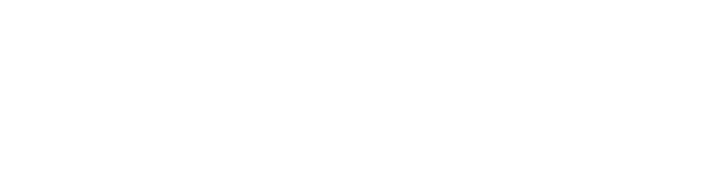

<svg xmlns="http://www.w3.org/2000/svg" viewBox="-20 -470 1640 440"><path d="M200 -50Q200 -50 200 -50Q200 -50 200 -50Q200 -50 200 -50Q200 -50 200 -50Q200 -50 200 -50Q200 -50 200 -50Q200 -50 200 -50Q200 -50 200 -50Q200 -50 200 -50Q200 -50 200 -50Q200 -50 200 -50Q200 -50 200 -50ZM200 -350Q200 -350 200 -350Q200 -350 200 -350Q200 -350 200 -350Q200 -350 200 -350Q200 -350 200 -350Q200 -350 200 -350Q200 -350 200 -350Q200 -350 200 -350Q200 -350 200 -350Q200 -350 200 -350Q200 -350 200 -350Q200 -350 200 -350ZM100 -450Q100 -450 100 -450Q100 -450 100 -450Q100 -450 100 -450Q100 -450 100 -450Q100 -450 100 -450Q100 -450 100 -450Q100 -450 100 -450Q100 -450 100 -450Q100 -450 100 -450Q100 -450 100 -450Q100 -450 100 -450Q100 -450 100 -450ZM100 -350Q100 -350 100 -350Q100 -350 100 -350Q100 -350 100 -350Q100 -350 100 -350Q100 -350 100 -350Q100 -350 100 -350Q100 -350 100 -350Q100 -350 100 -350Q100 -350 100 -350Q100 -350 100 -350Q100 -350 100 -350Q100 -350 100 -350ZM100 -250Q100 -250 100 -250Q100 -250 100 -250Q100 -250 100 -250Q100 -250 100 -250Q100 -250 100 -250Q100 -250 100 -250Q100 -250 100 -250Q100 -250 100 -250Q100 -250 100 -250Q100 -250 100 -250Q100 -250 100 -250Q100 -250 100 -250ZM100 -150Q100 -150 100 -150Q100 -150 100 -150Q100 -150 100 -150Q100 -150 100 -150Q100 -150 100 -150Q100 -150 100 -150Q100 -150 100 -150Q100 -150 100 -150Q100 -150 100 -150Q100 -150 100 -150Q100 -150 100 -150Q100 -150 100 -150Z M600 -250Q600 -250 600 -250Q600 -250 600 -250Q600 -250 600 -250Q600 -250 600 -250Q600 -250 600 -250Q600 -250 600 -250Q600 -250 600 -250Q600 -250 600 -250Q600 -250 600 -250Q600 -250 600 -250Q600 -250 600 -250Q600 -250 600 -250ZM600 -150Q600 -150 600 -150Q600 -150 600 -150Q600 -150 600 -150Q600 -150 600 -150Q600 -150 600 -150Q600 -150 600 -150Q600 -150 600 -150Q600 -150 600 -150Q600 -150 600 -150Q600 -150 600 -150Q600 -150 600 -150Q600 -150 600 -150ZM500 -350Q500 -350 500 -350Q500 -350 500 -350Q500 -350 500 -350Q500 -350 500 -350Q500 -350 500 -350Q500 -350 500 -350Q500 -350 500 -350Q500 -350 500 -350Q500 -350 500 -350Q500 -350 500 -350Q500 -350 500 -350Q500 -350 500 -350ZM400 -250Q400 -250 400 -250Q400 -250 400 -250Q400 -250 400 -250Q400 -250 400 -250Q400 -250 400 -250Q400 -250 400 -250Q400 -250 400 -250Q400 -250 400 -250Q400 -250 400 -250Q400 -250 400 -250Q400 -250 400 -250Q400 -250 400 -250ZM400 -150Q400 -150 400 -150Q400 -150 400 -150Q400 -150 400 -150Q400 -150 400 -150Q400 -150 400 -150Q400 -150 400 -150Q400 -150 400 -150Q400 -150 400 -150Q400 -150 400 -150Q400 -150 400 -150Q400 -150 400 -150Q400 -150 400 -150ZM500 -50Q500 -50 500 -50Q500 -50 500 -50Q500 -50 500 -50Q500 -50 500 -50Q500 -50 500 -50Q500 -50 500 -50Q500 -50 500 -50Q500 -50 500 -50Q500 -50 500 -50Q500 -50 500 -50Q500 -50 500 -50Q500 -50 500 -50Z M800 -250Q800 -250 800 -250Q800 -250 800 -250Q800 -250 800 -250Q800 -250 800 -250Q800 -250 800 -250Q800 -250 800 -250Q800 -250 800 -250Q800 -250 800 -250Q800 -250 800 -250Q800 -250 800 -250Q800 -250 800 -250Q800 -250 800 -250ZM800 -50Q800 -50 800 -50Q800 -50 800 -50Q800 -50 800 -50Q800 -50 800 -50Q800 -50 800 -50Q800 -50 800 -50Q800 -50 800 -50Q800 -50 800 -50Q800 -50 800 -50Q800 -50 800 -50Q800 -50 800 -50Q800 -50 800 -50ZM900 -350Q900 -350 900 -350Q900 -350 900 -350Q900 -350 900 -350Q900 -350 900 -350Q900 -350 900 -350Q900 -350 900 -350Q900 -350 900 -350Q900 -350 900 -350Q900 -350 900 -350Q900 -350 900 -350Q900 -350 900 -350Q900 -350 900 -350ZM800 -150Q800 -150 800 -150Q800 -150 800 -150Q800 -150 800 -150Q800 -150 800 -150Q800 -150 800 -150Q800 -150 800 -150Q800 -150 800 -150Q800 -150 800 -150Q800 -150 800 -150Q800 -150 800 -150Q800 -150 800 -150Q800 -150 800 -150Z M1300 -50Q1300 -50 1300 -50Q1300 -50 1300 -50Q1300 -50 1300 -50Q1300 -50 1300 -50Q1300 -50 1300 -50Q1300 -50 1300 -50Q1300 -50 1300 -50Q1300 -50 1300 -50Q1300 -50 1300 -50Q1300 -50 1300 -50Q1300 -50 1300 -50Q1300 -50 1300 -50ZM1300 -150Q1300 -150 1300 -150Q1300 -150 1300 -150Q1300 -150 1300 -150Q1300 -150 1300 -150Q1300 -150 1300 -150Q1300 -150 1300 -150Q1300 -150 1300 -150Q1300 -150 1300 -150Q1300 -150 1300 -150Q1300 -150 1300 -150Q1300 -150 1300 -150Q1300 -150 1300 -150ZM1300 -250Q1300 -250 1300 -250Q1300 -250 1300 -250Q1300 -250 1300 -250Q1300 -250 1300 -250Q1300 -250 1300 -250Q1300 -250 1300 -250Q1300 -250 1300 -250Q1300 -250 1300 -250Q1300 -250 1300 -250Q1300 -250 1300 -250Q1300 -250 1300 -250Q1300 -250 1300 -250ZM1200 -350Q1200 -350 1200 -350Q1200 -350 1200 -350Q1200 -350 1200 -350Q1200 -350 1200 -350Q1200 -350 1200 -350Q1200 -350 1200 -350Q1200 -350 1200 -350Q1200 -350 1200 -350Q1200 -350 1200 -350Q1200 -350 1200 -350Q1200 -350 1200 -350Q1200 -350 1200 -350ZM1100 -350Q1100 -350 1100 -350Q1100 -350 1100 -350Q1100 -350 1100 -350Q1100 -350 1100 -350Q1100 -350 1100 -350Q1100 -350 1100 -350Q1100 -350 1100 -350Q1100 -350 1100 -350Q1100 -350 1100 -350Q1100 -350 1100 -350Q1100 -350 1100 -350Q1100 -350 1100 -350ZM1100 -250Q1100 -250 1100 -250Q1100 -250 1100 -250Q1100 -250 1100 -250Q1100 -250 1100 -250Q1100 -250 1100 -250Q1100 -250 1100 -250Q1100 -250 1100 -250Q1100 -250 1100 -250Q1100 -250 1100 -250Q1100 -250 1100 -250Q1100 -250 1100 -250Q1100 -250 1100 -250ZM1100 -150Q1100 -150 1100 -150Q1100 -150 1100 -150Q1100 -150 1100 -150Q1100 -150 1100 -150Q1100 -150 1100 -150Q1100 -150 1100 -150Q1100 -150 1100 -150Q1100 -150 1100 -150Q1100 -150 1100 -150Q1100 -150 1100 -150Q1100 -150 1100 -150Q1100 -150 1100 -150ZM1100 -50Q1100 -50 1100 -50Q1100 -50 1100 -50Q1100 -50 1100 -50Q1100 -50 1100 -50Q1100 -50 1100 -50Q1100 -50 1100 -50Q1100 -50 1100 -50Q1100 -50 1100 -50Q1100 -50 1100 -50Q1100 -50 1100 -50Q1100 -50 1100 -50Q1100 -50 1100 -50Z M1500 -250Q1500 -250 1500 -250Q1500 -250 1500 -250Q1500 -250 1500 -250Q1500 -250 1500 -250Q1500 -250 1500 -250Q1500 -250 1500 -250Q1500 -250 1500 -250Q1500 -250 1500 -250Q1500 -250 1500 -250Q1500 -250 1500 -250Q1500 -250 1500 -250Q1500 -250 1500 -250ZM1500 -150Q1500 -150 1500 -150Q1500 -150 1500 -150Q1500 -150 1500 -150Q1500 -150 1500 -150Q1500 -150 1500 -150Q1500 -150 1500 -150Q1500 -150 1500 -150Q1500 -150 1500 -150Q1500 -150 1500 -150Q1500 -150 1500 -150Q1500 -150 1500 -150Q1500 -150 1500 -150ZM1500 -50Q1500 -50 1500 -50Q1500 -50 1500 -50Q1500 -50 1500 -50Q1500 -50 1500 -50Q1500 -50 1500 -50Q1500 -50 1500 -50Q1500 -50 1500 -50Q1500 -50 1500 -50Q1500 -50 1500 -50Q1500 -50 1500 -50Q1500 -50 1500 -50Q1500 -50 1500 -50ZM1500 -450Q1500 -450 1500 -450Q1500 -450 1500 -450Q1500 -450 1500 -450Q1500 -450 1500 -450Q1500 -450 1500 -450Q1500 -450 1500 -450Q1500 -450 1500 -450Q1500 -450 1500 -450Q1500 -450 1500 -450Q1500 -450 1500 -450Q1500 -450 1500 -450Q1500 -450 1500 -450Z"/></svg>

Font: TINY 5x3
Style: Regular
Weight: 400
Designer: Jack Halten Fahnestock
Foundry: Velvetyne Type Foundry
Version: Version 1.002